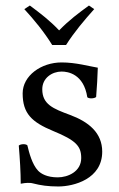

<svg xmlns="http://www.w3.org/2000/svg" viewBox="-20 -665 430 695"><path d="M48 -138C52 -89 55 -42 55 0C65 -2 75 -3 80 -3C87 -3 93 -3 100 -1C127 6 154 10 191 10C247 10 350 -17 350 -116C350 -184.3 301 -224 233 -249.2C172.8 -271.5 133 -287 133 -342C133 -383 169 -406 203 -406C225 -406 283 -398 296 -313C302 -307 322 -308 328 -314C331 -350 333 -387 334 -420C303 -425 255 -439 203 -439C129 -439 62 -391 62 -327C62 -254 95 -223 172 -191C255 -157 274 -136 274 -93C274 -44 226 -23 189 -23C150 -23 128.3 -36.3 118 -47C96 -70 85 -114 79 -139C73 -145 54 -144 48 -138ZM169 -502H219C248 -548 286 -593 321 -632L302 -645C265 -618 231 -593 194 -555C160 -591 127 -616 88 -645L68 -632C103 -594 140 -549 169 -502Z"/></svg>

Font: Libertinus Serif
Style: Regular
Weight: 400
Designer: Philipp H. Poll
Foundry: Khaled Hosny
Version: Version 6.2